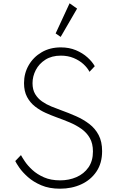

<svg xmlns="http://www.w3.org/2000/svg" viewBox="-20 -1127 724 1163"><path d="M343.5 16Q414.5 16 472.2 -10.5Q530 -37 564.2 -87.8Q598.5 -138.5 598.5 -211.5Q598.5 -269 577.5 -309Q556.5 -349 520.8 -376.2Q485 -403.5 441 -423Q397 -442.5 351 -459Q322 -469.5 291.2 -482Q260.5 -494.5 234.8 -512.5Q209 -530.5 193 -557.2Q177 -584 177 -623Q177 -664.5 196.8 -702.8Q216.5 -741 255 -765.5Q293.5 -790 348.5 -790Q391.5 -790 426.2 -775.5Q461 -761 485.5 -738.5Q510 -716 522 -692L554 -726Q539 -753 510 -779.2Q481 -805.5 440 -822.8Q399 -840 348.5 -840Q283 -840 232.8 -810.8Q182.5 -781.5 154 -732.2Q125.5 -683 125.5 -623.5Q125.5 -574 144.2 -539.2Q163 -504.5 192.8 -481.5Q222.5 -458.5 256 -443.5Q289.5 -428.5 318.5 -418Q361.5 -402.5 401.5 -385.8Q441.5 -369 473.5 -346.2Q505.5 -323.5 524.2 -290.5Q543 -257.5 543 -209.5Q543 -152 515.8 -113Q488.5 -74 443.2 -54.2Q398 -34.5 344.5 -34.5Q288 -34.5 246.5 -52.8Q205 -71 176.2 -97.5Q147.5 -124 130.8 -149Q114 -174 107 -187.5L72.5 -151.5Q78.5 -138.5 97.2 -111.2Q116 -84 148.8 -54.8Q181.5 -25.5 229.8 -4.8Q278 16 343.5 16ZM347.5 -903.5 447 -1075 401.5 -1107 317 -924.5Z"/></svg>

Font: Spartan Light
Style: Regular
Weight: 300
Designer: Matt Bailey, Mirko Velimirovic
Foundry: Matt Bailey
Version: Version 1.003; ttfautohint (v1.8.3)